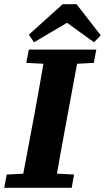

<svg xmlns="http://www.w3.org/2000/svg" viewBox="-27 -893 499 913"><path d="M-7 0 5 -63 140 -70H193L325 -63L314 0ZM71 0 138 -356Q152 -431 165 -506.5Q178 -582 191 -657H352L286 -301Q272 -226 258.5 -150.5Q245 -75 232 0ZM98 -594 110 -657H431L419 -594L287 -587H234ZM337 -873 452 -725 420 -692 254 -812H338L135 -692L110 -728L271 -873Z"/></svg>

Font: Source Serif 4
Style: Bold Italic
Weight: 700
Italic angle: -12°
Designer: Frank Grießhammer
Foundry: Adobe Systems Incorporated
Version: Version 4.004;hotconv 1.0.116;makeotfexe 2.5.65601